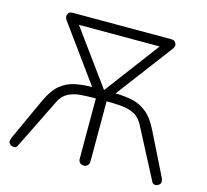

<svg xmlns="http://www.w3.org/2000/svg" viewBox="-110 -908 1115 1036"><g transform="rotate(15 447.0 -390.0)"><path d="M442 0Q429 0 420.5 -8.5Q412 -17 412 -30V-367Q367 -367 328 -364Q289 -361 258.5 -345.5Q228 -330 210 -293L70 -9Q65 1 51.5 0.5Q38 0 30 -8Q21 -17 22.5 -27Q24 -37 29 -48L133 -275Q163 -342 200 -372.5Q237 -403 281.5 -412Q326 -421 377 -421L150 -734Q144 -742 143 -751Q142 -760 146 -767Q149 -774 155.5 -777.5Q162 -781 170 -781H724Q732 -781 738.5 -777.5Q745 -774 748 -767Q753 -760 751.5 -751Q750 -742 744 -734L508 -421Q558 -420 601.5 -411Q645 -402 683 -371.5Q721 -341 752 -276L865 -48Q870 -37 871.5 -27Q873 -17 864 -8Q859 -3 850.5 -0.5Q842 2 835 0Q828 -2 824 -9L677 -291Q657 -330 624.5 -345.5Q592 -361 553 -364Q514 -367 472 -367V-30Q472 -17 463.5 -8.5Q455 0 442 0ZM443 -422 672 -727H221Z"/></g></svg>

Font: ComfortaaLight
Style: Regular
Weight: 300
Designer: Johan Aakerlund
Foundry: Johan Aakerlund
Version: Version 3.104; ttfautohint (v1.8.1.43-b0c9)